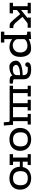

<svg xmlns="http://www.w3.org/2000/svg" viewBox="1763 -2283 715 4281"><g transform="rotate(90 2120.5 -142.5)"><path d="M43 0V-75.2H118.2V-401.9H43V-472.2H277.8V-401.9H203.1V-254.9L384.8 -401.9H371.1V-472.2H599.1V-401.9H517.1Q502 -401.9 482.9 -388.2Q476.1 -383.3 396 -318.8Q370.1 -296.9 356 -287.1Q376 -263.2 403.1 -231.2Q430.2 -199.2 442.6 -184.6Q455.1 -169.9 472.7 -149.4Q490.2 -128.9 499 -120.8Q507.8 -112.8 521 -102.8Q534.2 -92.8 543.7 -89.4Q553.2 -85.9 565.2 -83.5Q577.1 -81.1 590.8 -81.1H606V0H548.8Q507.8 0 477.3 -27.1Q446.8 -54.2 351.1 -168Q314.9 -210.9 293.9 -235.8H293Q272.9 -217.8 253.9 -203.4Q234.9 -189 227.5 -182.9Q220.2 -176.8 213.1 -170.9Q206.1 -165 204.6 -160.4Q203.1 -155.8 203.1 -147.9V-75.2H277.8V0Z M685.5 119.1H760.7V-356.9Q759.8 -378.9 748 -385Q736.3 -391.1 696.8 -391.1H685.5V-466.8L850.6 -478V-424.8Q942.4 -478 1073.7 -478Q1155.8 -478 1202.1 -412.1Q1248.5 -346.2 1248.5 -238.8Q1248.5 -116.7 1186 -55.9Q1123.5 4.9 1032.7 4.9Q934.6 4.9 852.5 -55.2V119.1H927.7V194.8H685.5ZM852.5 -175.8Q852.5 -140.6 893.1 -105.2Q933.6 -69.8 988.8 -69.8Q1059.6 -69.8 1105 -114.5Q1150.4 -159.2 1150.4 -235.8Q1150.4 -310.1 1108.9 -353.5Q1067.4 -397 998.5 -397Q945.3 -397 907.5 -377.4Q869.6 -357.9 856.4 -336.9Q852.5 -331.1 852.5 -315.9Z M1333 -140.1Q1333 -182.1 1363 -213.1Q1393.1 -244.1 1443.1 -259.5Q1493.2 -274.9 1545.2 -282Q1597.2 -289.1 1655.3 -289.1V-312Q1655.3 -365.2 1615.2 -388.2Q1586.4 -405.3 1525.9 -404.8Q1500 -404.8 1472.2 -402.8Q1471.2 -373 1454.6 -360.1Q1438 -347.2 1419.9 -347.2Q1398.9 -347.2 1384 -361.6Q1369.1 -376 1369.1 -398.9Q1369.1 -480 1534.2 -480Q1567.4 -480 1595.7 -475.6Q1624 -471.2 1652.6 -459.7Q1681.2 -448.2 1701.7 -430.2Q1722.2 -412.1 1734.6 -382.1Q1747.1 -352.1 1747.1 -313V-104Q1748 -86.9 1760.5 -81.5Q1772.9 -76.2 1815.9 -75.2Q1831.1 -75.2 1838.1 -69.6Q1845.2 -64 1845.2 -46.9V-29.8Q1845.2 -11.7 1838.6 -5.9Q1832 0 1815.9 0H1788.1Q1720.2 0 1695.1 -14.9Q1669.9 -29.8 1663.1 -59.1Q1588.9 5.9 1468.3 5.9Q1421.4 5.9 1389.2 -20.5Q1356.9 -46.9 1345 -78.6Q1333 -110.4 1333 -140.1ZM1426.3 -142.1Q1426.3 -116.2 1452.1 -93Q1478 -69.8 1528.3 -69.8Q1547.4 -69.8 1566.2 -73.5Q1585 -77.1 1606.4 -86.2Q1627.9 -95.2 1641.6 -114Q1655.3 -132.8 1655.3 -159.2V-232.9Q1588.4 -231.9 1540.3 -222.4Q1492.2 -212.9 1469.2 -199Q1446.3 -185.1 1436.3 -171.1Q1426.3 -157.2 1426.3 -142.1Z M1891.6 0V-75.2H1966.8V-401.9H1891.6V-472.2H2129.4V-401.9H2054.7V-75.2H2280.8V-401.9H2205.6V-472.2H2442.9V-401.9H2367.7V-75.2H2593.8V-401.9H2518.6V-472.2H2756.8V-401.9H2681.6V-75.2H2763.7L2778.8 129.9H2706.5Q2702.6 65.9 2699.7 41Q2699.7 38.1 2698.7 32Q2697.8 25.9 2697.3 23.9Q2696.8 22 2695.8 17.6Q2694.8 13.2 2693.1 12.2Q2691.4 11.2 2689 8.1Q2686.5 4.9 2682.6 4.4Q2678.7 3.9 2673.6 2.4Q2668.5 1 2661.1 1Q2653.8 1 2645.3 0.5Q2636.7 0 2624.5 0Z M2832 -231.9Q2832 -343.8 2902.1 -411.9Q2972.2 -480 3088.4 -480Q3203.6 -480 3273.4 -411.4Q3343.3 -342.8 3343.3 -231.9Q3343.3 -125 3273.7 -60.1Q3204.1 4.9 3087.4 4.9Q2971.2 4.9 2901.6 -60.1Q2832 -125 2832 -231.9ZM2930.2 -245.1Q2930.2 -75.2 3087.4 -75.2Q3175.3 -75.2 3210.2 -121.1Q3245.1 -167 3245.1 -245.1Q3245.1 -405.3 3089.4 -404.8Q2930.2 -405.3 2930.2 -245.1Z M3417 0V-75.2H3492.2V-401.9H3417V-472.2H3659.2V-401.9H3584V-292H3704.1Q3724.1 -388.2 3794.4 -434.1Q3864.7 -480 3953.1 -480Q4072.3 -480 4140.6 -410.4Q4209 -340.8 4209 -231.9Q4209 -124 4139.4 -59.6Q4069.8 4.9 3953.1 4.9Q3843.3 4.9 3772.7 -55.2Q3702.1 -115.2 3697.8 -228H3584V-75.2H3659.2V0ZM3795.9 -245.1Q3795.9 -75.2 3953.1 -75.2Q4041 -75.2 4075.9 -121.1Q4110.8 -167 4110.8 -245.1Q4110.8 -405.3 3954.1 -404.8Q3795.9 -405.3 3795.9 -245.1Z"/></g></svg>

Font: CMU Concrete
Style: Bold
Weight: 700
Version: Version 0.7.0